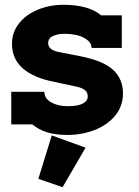

<svg xmlns="http://www.w3.org/2000/svg" viewBox="-20 -551 578 801"><path d="M493 -162Q493 -107 459.5 -67.5Q426 -28 373 -8Q320 12 262 12Q210 12 175 0.5Q140 -11 115 -32H27V-168H165Q165 -140 193.5 -124Q222 -108 262 -108Q305 -108 325.5 -119Q346 -130 346 -149Q346 -164 336 -173.5Q326 -183 302 -189L208 -209Q30 -244 30 -368Q30 -416 59 -453Q88 -490 137.5 -510.5Q187 -531 246 -531Q349 -531 402 -487H488V-351H362Q362 -376 331 -393Q300 -410 248 -410Q222 -410 201.5 -401Q181 -392 181 -371Q181 -343 225 -334L317 -316Q412 -297 452.5 -259Q493 -221 493 -162ZM241 230 140 195 196 14 337 65Z"/></svg>

Font: Arvo
Style: Bold
Weight: 700
Designer: Anton Koovit (Cyrillic Expansion: Cyreal)
Foundry: Anton Koovit, Yassin Baggar
Version: Version 3.000